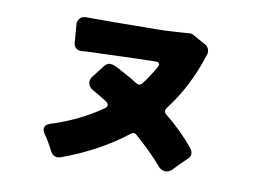

<svg xmlns="http://www.w3.org/2000/svg" viewBox="-72 -785 1144 860"><g transform="rotate(10 500.0 -355.0)"><path d="M614 -518Q614 -529 596 -529Q595 -529 453 -525L284 -519L259 -517Q246 -517 236 -525Q226 -533 225 -548Q218 -634 218 -635Q218 -649 228 -659.5Q238 -670 256 -670H376L478 -671Q596 -671 640 -674Q684 -677 697 -677.5Q710 -678 716.5 -679Q723 -680 725 -680Q735 -680 743 -675L799 -644Q812 -638 817 -625Q820 -618 820 -612Q820 -605 818 -600Q771 -449 682 -333Q676 -325 676 -318Q676 -311 685 -303Q761 -242 816 -174Q826 -162 826 -148.5Q826 -135 811 -122Q791 -103 784 -96Q777 -89 753 -64Q741 -52 724 -52Q707 -52 693 -67Q644 -125 568 -191Q564 -196 556 -196Q548 -196 543 -191Q420 -94 253 -33Q245 -30 238 -30Q216 -30 204 -54Q183 -96 164 -122Q155 -134 155 -145Q155 -164 180 -172Q309 -213 408 -283Q419 -291 419 -298Q419 -307 407 -315Q388 -328 342 -354Q320 -367 320 -388Q320 -401 330 -414L372 -468Q384 -483 397.5 -483Q411 -483 429 -474Q447 -465 481 -446Q515 -427 524 -420.5Q533 -414 541 -414Q549 -414 558 -426Q585 -462 609 -504Q614 -512 614 -518Z"/></g></svg>

Font: Tsunagi Gothic Black
Style: Regular
Weight: 900
Designer: Yoshimichi Ohira
Foundry: Positype
Version: Version 1.001